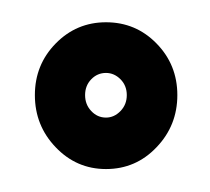

<svg xmlns="http://www.w3.org/2000/svg" viewBox="-20 -724 185 169"><path d="M73.3 -575.2Q99.6 -575.2 117.8 -594.4Q136.1 -613.5 136.1 -640.3Q136.1 -667 117.8 -685.7Q99.6 -704.4 73.3 -704.4Q47.3 -704.4 29 -685.7Q10.7 -667 10.7 -640.3Q10.7 -613.5 29 -594.4Q47.3 -575.2 73.3 -575.2ZM73.3 -620.5Q65.7 -620.5 60.3 -626.3Q54.9 -632 54.9 -640.3Q54.9 -648.6 60.3 -654.2Q65.7 -659.8 73.3 -659.8Q80.5 -659.8 86.1 -654.2Q91.6 -648.6 91.6 -640.3Q91.6 -632 86.1 -626.3Q80.5 -620.5 73.3 -620.5Z"/></svg>

Font: Anybody Thin Condensed
Style: Regular
Weight: 100
Width: 3
Version: Version 1.113;gftools[0.9.25]